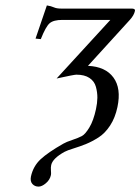

<svg xmlns="http://www.w3.org/2000/svg" viewBox="-20 -461 521 712"><path d="M306.2 -216.8Q371.1 -213.9 400.6 -173.6Q430.2 -133.3 415.5 -64Q407.2 -24.4 388.4 4.4Q369.6 33.2 345.5 48.6Q321.3 64 299.1 73Q276.9 82 252.9 89.4Q229 96.7 219.2 102.1Q175.3 126.5 169.9 150.9Q168 158.7 168.9 170.9Q169.9 183.1 168.9 188Q165 206.1 150.1 218.5Q135.3 231 123 231Q108.9 231 100.1 221.2Q91.3 211.4 94.7 193.8Q103 155.3 130.6 129.6Q158.2 104 214.8 71.8Q225.6 65.4 248.3 57.9Q271 50.3 283.7 43.5Q296.4 36.6 311.5 11.5Q326.7 -13.7 335.9 -56.2Q340.8 -78.6 341.1 -98.4Q341.3 -118.2 335.7 -138.9Q330.1 -159.7 311.8 -171.9Q293.5 -184.1 263.2 -184.1Q254.9 -184.1 189.9 -169.9L389.2 -387.2H211.4Q178.7 -387.2 164.3 -375Q149.9 -362.8 131.3 -315.9L111.8 -317.9L153.8 -440.9Q169.4 -438.5 179.7 -433.8Q189.9 -429.2 206.1 -429.2H468.3Q475.1 -429.2 478.3 -427Q481.4 -424.8 480.5 -420.9Q477.1 -404.3 461.4 -387.2Z"/></svg>

Font: Linux Biolinum O
Style: Italic
Weight: 400
Italic angle: -12°
Designer: Philipp H. Poll
Foundry: Philipp H. Poll
Version: Version 1.1.3